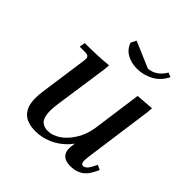

<svg xmlns="http://www.w3.org/2000/svg" viewBox="-169 -744 880 880"><g transform="rotate(45 271.0 -304.0)"><path d="M58.1 -411.1 63 -439Q150.4 -439 213.9 -445.8L211.9 -418L173.8 -154.8Q169.9 -124.5 169.9 -110.8Q169.9 -85.9 175 -69.6Q180.2 -53.2 189.7 -46.1Q199.2 -39.1 208 -36.6Q216.8 -34.2 229 -34.2Q256.8 -34.2 286.9 -53.7Q316.9 -73.2 341.6 -112.5Q366.2 -151.9 373 -201.2L405.8 -439L492.2 -445.8L490.2 -418L446.8 -104Q441.9 -68.8 441.9 -58.1Q441.9 -35.2 455.1 -35.2Q473.6 -35.2 488.8 -64.9L500 -86.9L522.9 -76.2L512.2 -54.2Q502.9 -35.6 491.2 -23.2Q479.5 -10.7 466.3 -4.4Q453.1 2 440.4 4.4Q427.7 6.8 413.1 6.8Q384.3 6.8 368.7 -7.1Q353 -21 353 -47.9Q353 -58.6 356.9 -81.1Q326.2 -39.1 281.5 -16.1Q236.8 6.8 188 6.8Q81.1 6.8 81.1 -100.1Q81.1 -124.5 85 -149.9L115.2 -363.8Q118.2 -380.9 118.2 -391.1Q118.2 -402.8 111.8 -407Q105.5 -411.1 87.9 -411.1ZM210 -588.9 223.1 -615.2 350.1 -561Q399.9 -564 430.2 -615.2L451.2 -606Q430.2 -564 393.1 -544.4Q356 -524.9 314.9 -524.9Q278.8 -524.9 250.5 -540.3Q222.2 -555.7 210 -588.9Z"/></g></svg>

Font: Dihjauti S
Style: Bold Italic
Weight: 700
Italic angle: -9°
Designer: T. Christopher White
Version: Version 3.0.0